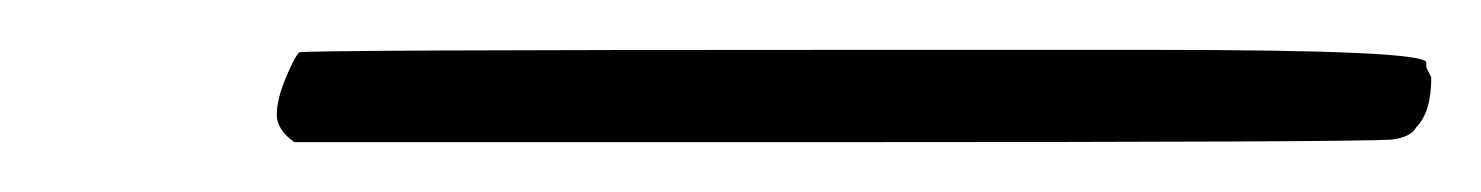

<svg xmlns="http://www.w3.org/2000/svg" viewBox="-20 5 594 77"><path d="M98 62Q91 57 91 51Q91 45 94.5 36.5Q98 28 100 26Q102 25 324 25H442Q551 25 552 30Q552 31 552 32L554 36Q554 50 548 56Q546 60 538 61Q520 62 319 62Z"/></svg>

Font: MathJax_Main
Style: Italic
Weight: 400
Version: Version 1.1